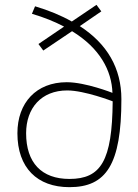

<svg xmlns="http://www.w3.org/2000/svg" viewBox="-20 -765 570 794"><path d="M159 -556 278 -636C393 -566 442 -473 445 -381C445 -381 334 -425 256 -425C130 -425 52 -340 52 -214C52 -71 134 9 267 9C419 9 482 -84 482 -355C482 -483 423 -584 310 -657L399 -718L379 -745L277 -676C233 -701 182 -722 125 -739L112 -708C163 -693 207 -675 245 -655L139 -583ZM258 -391C330 -391 446 -346 446 -346C444 -99 397 -25 267 -25C152 -25 88 -92 88 -214C88 -318 151 -391 258 -391Z"/></svg>

Font: TitilliumText22L
Style: 1 wt
Weight: 100
Designer: Campivisivi
Foundry: Campivisivi
Version: 1.000